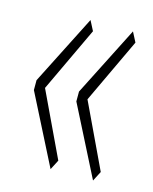

<svg xmlns="http://www.w3.org/2000/svg" viewBox="-76 -544 436 546"><g transform="rotate(15 141.5 -270.5)"><path d="M20 -256V-285L124 -490L139 -461L49 -270L139 -80L124 -51ZM145 -256V-285L249 -490L264 -461L174 -270L264 -80L249 -51Z"/></g></svg>

Font: Georama Condensed ExtraLight
Style: Regular
Weight: 200
Width: 3
Designer: Jean-Baptiste Levee
Foundry: Production Type
Version: Version 1.000